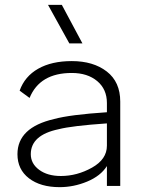

<svg xmlns="http://www.w3.org/2000/svg" viewBox="-20 -762 591 792"><path d="M276 -510Q365 -510 420.5 -467Q476 -424 476 -343V-87V5H421V-77Q395 -36 339.5 -13Q284 10 226 10Q147 10 99.5 -26.5Q52 -63 52 -126Q52 -236 203 -271Q269 -289 421 -299V-337Q421 -394 381 -427.5Q341 -461 276 -461Q144 -461 102 -358L61 -388Q82 -447 137.5 -478.5Q193 -510 276 -510ZM107 -126Q107 -87 141.5 -61.5Q176 -36 231 -36Q298 -36 359.5 -70.5Q421 -105 421 -161V-253Q276 -243 222 -229Q107 -205 107 -126ZM178 -742H235L320 -583H266Z"/></svg>

Font: Human Sans Light
Style: Regular
Weight: 300
Designer: Tim Radville
Foundry: Continuum
Version: Version 1.000;FEAKit 1.0